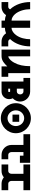

<svg xmlns="http://www.w3.org/2000/svg" viewBox="1942 -2700 776 4700"><g transform="rotate(90 2330.0 -350.0)"><path d="M147 -164Q168 -164 184 -177.5Q200 -191 208 -210Q162 -257 128.5 -315.5Q95 -374 73 -438Q51 -502 40.5 -569Q30 -636 30 -700H205Q205 -652 212.5 -600.5Q220 -549 235.5 -499.5Q251 -450 275 -404.5Q299 -359 332 -323Q361 -291 400.5 -268Q440 -245 485 -245V-700H660V-245Q689 -245 714.5 -254.5Q740 -264 763 -280Q786 -296 805.5 -316Q825 -336 841 -358Q893 -430 916.5 -521Q940 -612 940 -700H1115Q1115 -635 1104.5 -568Q1094 -501 1072 -437Q1050 -373 1016.5 -315Q983 -257 937 -210Q945 -191 961.5 -177.5Q978 -164 998 -164H1115V0H998Q936 0 882.5 -29Q829 -58 796 -110Q730 -82 660 -82V0H485V-82Q415 -82 349 -110Q316 -58 262.5 -29Q209 0 147 0H30V-164Z M1359 -700V-165Q1383 -167 1406.5 -182.5Q1430 -198 1450 -219Q1470 -240 1486.5 -264Q1503 -288 1513 -307Q1560 -392 1579.5 -486.5Q1599 -581 1599 -677V-700H1770V-164H1860V0H1606V-141L1603 -138Q1576 -111 1550 -86.5Q1524 -62 1495 -43Q1466 -24 1433 -12.5Q1400 -1 1359 0H1195V-700Z M2221 -700Q2272 -700 2316.5 -680.5Q2361 -661 2394 -628Q2427 -595 2446.5 -550.5Q2466 -506 2466 -455Q2466 -401 2444.5 -354.5Q2423 -308 2386 -274Q2396 -254 2401.5 -232Q2407 -210 2407 -187Q2407 -148 2392.5 -114Q2378 -80 2353 -54.5Q2328 -29 2294 -14.5Q2260 0 2221 0H1976V-536H1888V-700ZM2151 -374H2221Q2250 -374 2270.5 -397.5Q2291 -421 2291 -455Q2291 -489 2270.5 -512.5Q2250 -536 2221 -536H2151ZM2151 -210V-164H2221Q2226 -164 2229 -170.5Q2232 -177 2232 -187Q2232 -197 2229 -203.5Q2226 -210 2221 -210Z M2874 -718Q2950 -718 3017 -689Q3084 -660 3133.5 -610Q3183 -560 3212 -493Q3241 -426 3241 -350Q3241 -274 3212 -207Q3183 -140 3133.5 -90Q3084 -40 3017 -11Q2950 18 2874 18Q2798 18 2731 -11Q2664 -40 2614 -90Q2564 -140 2535 -207Q2506 -274 2506 -350Q2506 -426 2535 -493Q2564 -560 2614 -610Q2664 -660 2731 -689Q2798 -718 2874 -718ZM2874 -146Q2914 -146 2949 -162Q2984 -178 3010 -206Q3036 -234 3051 -271Q3066 -308 3066 -350Q3066 -392 3051 -429.5Q3036 -467 3010 -494.5Q2984 -522 2949 -538Q2914 -554 2874 -554Q2834 -554 2799 -538Q2764 -522 2737.5 -494.5Q2711 -467 2696 -429.5Q2681 -392 2681 -350Q2681 -308 2696 -271Q2711 -234 2737.5 -206Q2764 -178 2799 -162Q2834 -146 2874 -146ZM2961 -432V-268H2786V-432Z M3965 -700V-449H3790V-536H3703V-242Q3703 -210 3722.5 -187Q3742 -164 3770 -164H3878V0H3770Q3720 0 3676 -19Q3632 -38 3599 -71Q3566 -104 3547 -148Q3528 -192 3528 -242V-536H3265V-700Z M4006 -164H4167Q4195 -164 4214.5 -187Q4234 -210 4234 -242V-536H4006V-700H4636V-536H4409V-242Q4409 -210 4428.5 -187Q4448 -164 4476 -164H4636V0H4476Q4431 0 4392 -15Q4353 -30 4321 -56Q4289 -30 4250.5 -15Q4212 0 4167 0H4006Z"/></g></svg>

Font: Aoudax Cyrillic
Style: Regular
Weight: 400
Designer: William Zhang
Foundry: William Zhang
Version: Version 1.00 June 4, 2021, initial release